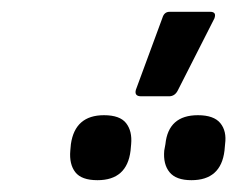

<svg xmlns="http://www.w3.org/2000/svg" viewBox="-20 -876 402 325"><path d="M219 -713Q207 -713 210 -724L255 -846Q258 -856 267 -856H336Q341 -856 343 -853.5Q345 -851 343 -845L281 -723Q276 -713 266 -713ZM145 -571Q118 -571 107.5 -584.5Q97 -598 99 -621L100 -632Q107 -681 156 -681Q183 -681 193.5 -667.5Q204 -654 202 -632L201 -621Q195 -571 145 -571ZM304 -571Q278 -571 267 -584.5Q256 -598 258 -621L260 -632Q265 -681 315 -681Q342 -681 353 -667.5Q364 -654 361 -632L360 -621Q354 -571 304 -571Z"/></svg>

Font: Sofia Sans Semi Condensed Medium
Style: Italic
Weight: 500
Italic angle: -9°
Version: Version 4.100